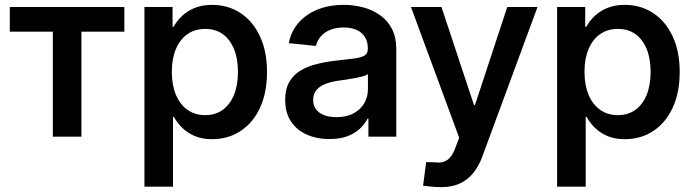

<svg xmlns="http://www.w3.org/2000/svg" viewBox="-20 -558 2832 784"><path d="M195.8 0V-428.7H20V-529.3H487.8V-428.7H312.5V0Z M569.8 204.1V-529.3H684.6V-448.7H689Q702.1 -472.7 723.4 -492.9Q744.6 -513.2 775.1 -525.6Q805.7 -538.1 845.7 -538.1Q911.6 -538.1 962.2 -504.6Q1012.7 -471.2 1041.5 -409.7Q1070.3 -348.1 1070.3 -264.2Q1070.3 -180.2 1042 -118.7Q1013.7 -57.1 962.9 -23.4Q912.1 10.3 845.7 10.3Q805.7 10.3 775.6 -2.4Q745.6 -15.1 724.4 -35.9Q703.1 -56.6 689.9 -81.1H686.5V204.1ZM817.9 -87.9Q859.9 -87.9 889.6 -109.6Q919.4 -131.3 935.5 -170.9Q951.7 -210.4 951.7 -264.6Q951.7 -318.4 935.5 -357.7Q919.4 -397 889.9 -418.5Q860.4 -439.9 817.9 -439.9Q775.4 -439.9 744.9 -418.2Q714.4 -396.5 698 -357.2Q681.6 -317.9 681.6 -264.6Q681.6 -211.4 698 -171.6Q714.4 -131.8 745.1 -109.9Q775.9 -87.9 817.9 -87.9Z M1325.2 9.8Q1273.9 9.8 1232.9 -8.3Q1191.9 -26.4 1168.2 -62Q1144.5 -97.7 1144.5 -149.9Q1144.5 -194.8 1161.6 -223.9Q1178.7 -252.9 1207.8 -270.3Q1236.8 -287.6 1273.7 -296.6Q1310.5 -305.7 1349.6 -310.1Q1398.4 -315.4 1427.2 -319.3Q1456.1 -323.2 1469 -331.5Q1481.9 -339.8 1481.9 -358.4V-361.8Q1481.9 -387.2 1470.5 -406.2Q1459 -425.3 1437 -435.5Q1415 -445.8 1383.3 -445.8Q1351.6 -445.8 1327.6 -435.8Q1303.7 -425.8 1289.3 -408.7Q1274.9 -391.6 1270 -370.6L1159.2 -381.8Q1168.5 -429.7 1198.7 -464.6Q1229 -499.5 1276.1 -518.8Q1323.2 -538.1 1383.8 -538.1Q1426.8 -538.1 1465.3 -527.3Q1503.9 -516.6 1533.9 -494.6Q1564 -472.7 1581.1 -438.7Q1598.1 -404.8 1598.1 -358.9V0H1484.4V-73.7H1481Q1469.7 -51.8 1449.7 -32.7Q1429.7 -13.7 1399.2 -2Q1368.7 9.8 1325.2 9.8ZM1353 -79.6Q1394.5 -79.6 1423.6 -95.2Q1452.6 -110.8 1467.5 -136.7Q1482.4 -162.6 1482.4 -193.4V-255.4Q1476.6 -251 1463.6 -247.1Q1450.7 -243.2 1433.1 -239.7Q1415.5 -236.3 1397 -233.6Q1378.4 -231 1361.8 -228.5Q1333.5 -224.6 1310.1 -215.8Q1286.6 -207 1272.7 -191.2Q1258.8 -175.3 1258.8 -149.9Q1258.8 -116.2 1284.7 -97.9Q1310.5 -79.6 1353 -79.6Z M1783.7 206.1Q1762.2 206.1 1742.7 204.3Q1723.1 202.6 1707.5 200.2L1720.2 104L1752 104.5Q1785.2 109.4 1805.7 95.7Q1826.2 82 1838.9 46.9L1855 4.4L1658.2 -529.3H1782.7L1915.5 -128.9H1919.4L2051.3 -529.3H2174.8L1949.7 80.6Q1935.1 121.1 1911.9 149.2Q1888.7 177.2 1856.7 191.7Q1824.7 206.1 1783.7 206.1Z M2254.9 204.1V-529.3H2369.6V-448.7H2374Q2387.2 -472.7 2408.4 -492.9Q2429.7 -513.2 2460.2 -525.6Q2490.7 -538.1 2530.8 -538.1Q2596.7 -538.1 2647.2 -504.6Q2697.8 -471.2 2726.6 -409.7Q2755.4 -348.1 2755.4 -264.2Q2755.4 -180.2 2727.1 -118.7Q2698.7 -57.1 2647.9 -23.4Q2597.2 10.3 2530.8 10.3Q2490.7 10.3 2460.7 -2.4Q2430.7 -15.1 2409.4 -35.9Q2388.2 -56.6 2375 -81.1H2371.6V204.1ZM2502.9 -87.9Q2544.9 -87.9 2574.7 -109.6Q2604.5 -131.3 2620.6 -170.9Q2636.7 -210.4 2636.7 -264.6Q2636.7 -318.4 2620.6 -357.7Q2604.5 -397 2575 -418.5Q2545.4 -439.9 2502.9 -439.9Q2460.4 -439.9 2429.9 -418.2Q2399.4 -396.5 2383.1 -357.2Q2366.7 -317.9 2366.7 -264.6Q2366.7 -211.4 2383.1 -171.6Q2399.4 -131.8 2430.2 -109.9Q2460.9 -87.9 2502.9 -87.9Z"/></svg>

Font: Inter Cardless Tabular Medium
Style: Regular
Weight: 500
Designer: Rasmus Andersson
Foundry: rsms
Version: Version 4.000;git-4fc901f